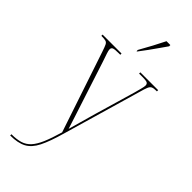

<svg xmlns="http://www.w3.org/2000/svg" viewBox="-317 -808 1090 1090"><g transform="rotate(45 228.0 -263.0)"><path d="M42 230Q84 230 113 221Q142 212 163 189Q184 166 201.5 125Q219 84 238 19L75 -468Q66 -495 60 -507.5Q54 -520 43 -523Q32 -526 10 -526H8V-536H160V-526H150Q115 -526 105 -521.5Q95 -517 95 -505Q95 -496 101 -478Q107 -460 118 -428L183 -228Q209 -148 225 -99Q241 -50 250 -21Q258 -50 271 -95.5Q284 -141 298 -191L369 -434Q375 -457 380 -475.5Q385 -494 385 -504Q385 -515 377.5 -520.5Q370 -526 336 -526H311V-536H454V-526H449Q429 -526 418.5 -521.5Q408 -517 401.5 -501.5Q395 -486 386 -453L250 16Q225 104 200.5 152.5Q176 201 139.5 220.5Q103 240 43 240H42ZM211 -616Q234 -656 254 -694Q274 -732 291 -766H322V-756Q310 -739 291.5 -712.5Q273 -686 252.5 -657.5Q232 -629 214 -606H211Z"/></g></svg>

Font: Noto Serif Display Condensed Thin
Style: Regular
Weight: 100
Width: 3
Designer: Monotype Design Team
Foundry: Monotype Imaging Inc.
Version: Version 2.009